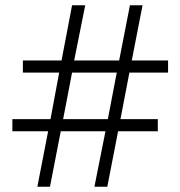

<svg xmlns="http://www.w3.org/2000/svg" viewBox="-20 -710 686 730"><path d="M122 0H170L211 -211H381L339 0H388L429 -211H580V-257H438L472 -434H619V-480H481L522 -690H474L433 -480H262L304 -690H254L214 -480H67V-434H205L172 -257H27V-211H163ZM220 -257 254 -434H424L390 -257Z"/></svg>

Font: Noto Sans Kannada Light
Style: Regular
Weight: 300
Designer: Jelle Bosma - Monotype Design Team
Foundry: Monotype Imaging Inc.
Version: Version 2.005